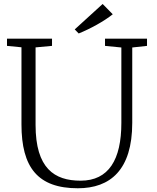

<svg xmlns="http://www.w3.org/2000/svg" viewBox="-20 -958 810 991"><path d="M386.2 -785.2C445.3 -809.1 516.1 -847.7 562 -884.3L509.8 -937.5L365.7 -806.2ZM90.8 -315.9C90.8 -94.2 174.8 13.7 381.8 13.7C548.8 13.7 662.6 -80.6 662.6 -324.2V-712.9L738.8 -721.2V-758.3H522V-721.2L606.4 -712.9V-323.7C606.4 -133.8 541 -25.4 396 -25.4C261.2 -25.4 163.6 -88.4 163.6 -313.5V-713.4L248.5 -721.2V-758.3H16.1V-721.2L90.8 -713.9Z"/></svg>

Font: Merriweather
Style: Light
Weight: 250
Designer: Eben Sorkin ( eben@eyebytes.com )
Foundry: Sorkin Type Co.
Version: Version 1.003